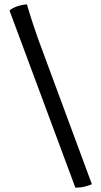

<svg xmlns="http://www.w3.org/2000/svg" viewBox="-20 -772 467 884"><path d="M327 92 24 -723Q30 -731 51.5 -740Q73 -749 104 -752Q111 -726 132 -661.5Q153 -597 185 -513L403 76Q394 81 372.5 86.5Q351 92 327 92Z"/></svg>

Font: Texturina 72pt
Style: Bold
Weight: 700
Designer: Guillermo Torres Carreño
Foundry: Omnibus-Type
Version: Version 1.002; ttfautohint (v1.8.3)